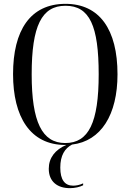

<svg xmlns="http://www.w3.org/2000/svg" viewBox="-20 -745 681 1000"><path d="M320 10H325C267 35 234 77 234 134C234 201 279 235 344 235C370 235 395 229 413 220V210C394 219 376 222 361 222C317 222 294 191 294 128C294 65 317 28 355 8C507 -10 592 -148 592 -358C592 -592 498 -725 321 -725C137 -725 48 -586 48 -359C48 -137 137 10 320 10ZM320 0C199 0 145 -110 145 -358C145 -610 197 -715 321 -715C447 -715 494 -610 494 -358C494 -107 442 0 320 0Z"/></svg>

Font: Noto Serif Display Condensed
Style: Regular
Weight: 400
Width: 3
Designer: Monotype Design Team
Foundry: Monotype Imaging Inc.
Version: Version 2.009